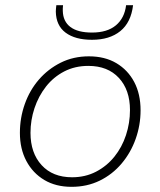

<svg xmlns="http://www.w3.org/2000/svg" viewBox="-20 -717 621 743"><path d="M257 6Q196 6 151.5 -20.5Q107 -47 82 -94Q57 -141 57 -203Q57 -261 76 -314.5Q95 -368 130.5 -409Q166 -450 215 -474.5Q264 -499 324 -499Q386 -499 430.5 -472.5Q475 -446 499.5 -399.5Q524 -353 524 -290Q524 -233 505 -179.5Q486 -126 450.5 -84Q415 -42 366 -18Q317 6 257 6ZM259 -31Q310 -31 351.5 -52.5Q393 -74 422.5 -110.5Q452 -147 467.5 -194Q483 -241 483 -291Q483 -369 440 -415.5Q397 -462 322 -462Q270 -462 228.5 -440.5Q187 -419 158 -382Q129 -345 113.5 -298.5Q98 -252 98 -203Q98 -125 141 -78Q184 -31 259 -31ZM336 -563Q271 -563 234 -590.5Q197 -618 196 -672Q196 -676 196.5 -682.5Q197 -689 198 -697H224Q223 -690 223 -685Q223 -680 223 -675Q224 -634 252.5 -612.5Q281 -591 336 -591Q395 -591 428.5 -619Q462 -647 468 -697H495Q487 -630 445.5 -596.5Q404 -563 336 -563Z"/></svg>

Font: Hanken Grotesk ExtraLight
Style: Italic
Weight: 250
Italic angle: -8°
Designer: Alfredo Marco Pradil
Foundry: Hanken Design Co.
Version: Version 3.013